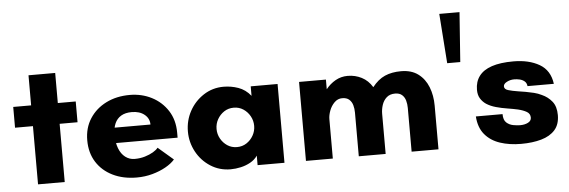

<svg xmlns="http://www.w3.org/2000/svg" viewBox="-49 -904 3167 1068"><g transform="rotate(-5 1534.5 -370.0)"><path d="M125 0V-325H25V-441H125V-609H274V-441H374V-325H274V0Z M676 10Q600 10 542 -18.5Q484 -47 451.5 -98.5Q419 -150 419 -220Q419 -289 452.5 -341Q486 -393 544 -422Q602 -451 676 -451Q743 -451 798.5 -422.5Q854 -394 887.5 -342Q921 -290 921 -219V-191H548V-277H777Q777 -311 750 -333Q723 -355 679 -355Q643 -355 619.5 -341Q596 -327 584.5 -301Q573 -275 573 -239Q573 -194 585.5 -161.5Q598 -129 621 -111.5Q644 -94 673 -94Q704 -94 730.5 -102Q757 -110 776.5 -121.5Q796 -133 805 -145L890 -72Q871 -50 838 -31.5Q805 -13 763.5 -1.5Q722 10 676 10Z M1200 10Q1138 10 1088 -22Q1038 -54 1009.5 -106.7Q981 -159.5 981 -219.7Q981 -281 1009.4 -333.3Q1037.8 -385.6 1087.9 -418.3Q1138 -451 1200 -451Q1242 -451 1282 -437Q1322 -423 1351 -387V-440H1501V0H1351V-53Q1336 -31 1311 -17Q1286 -3 1257 3.5Q1228 10 1200 10ZM1245.9 -110Q1276 -110 1299.5 -125.5Q1323 -141 1337 -165.9Q1351 -190.9 1351 -219.6Q1351 -249 1337 -274Q1323 -299 1299.6 -314.5Q1276.2 -330 1246.1 -330Q1216 -330 1192.5 -314.5Q1169 -299 1155 -274.2Q1141 -249.5 1141 -219.9Q1141 -191 1155 -166Q1169 -141 1192.4 -125.5Q1215.8 -110 1245.9 -110Z M1621 0V-441H1771V-387Q1794 -416 1825 -433.5Q1856 -451 1893 -451Q1935 -451 1971 -432.5Q2007 -414 2030 -376Q2062 -417 2100.5 -434Q2139 -451 2191 -451Q2249 -451 2286.5 -423Q2324 -395 2342.5 -348Q2361 -301 2361 -244V0H2211V-244Q2211 -266 2205.5 -285.5Q2200 -305 2186 -317.5Q2172 -330 2147 -330Q2118 -330 2100 -314Q2082 -298 2074 -273.5Q2066 -249 2066 -224V0H1916V-244Q1916 -266 1910.5 -285.5Q1905 -305 1891 -317.5Q1877 -330 1852 -330Q1827 -330 1808.5 -311.5Q1790 -293 1780.5 -267.5Q1771 -242 1771 -220V0Z M2451 -473 2431 -750H2544L2524 -473Z M2822 10Q2757 10 2704.5 -7.5Q2652 -25 2620 -63.5Q2588 -102 2584 -164H2733Q2733 -131 2749 -116.5Q2765 -102 2787 -98Q2809 -94 2825 -94Q2851 -94 2869.5 -103.5Q2888 -113 2888 -131Q2888 -153 2869 -164Q2850 -175 2821 -182Q2794 -188 2762 -193Q2730 -198 2699.5 -206.5Q2669 -215 2646 -230Q2627 -243 2615 -262.5Q2603 -282 2603 -311Q2603 -356 2626.5 -387.5Q2650 -419 2697.5 -435Q2745 -451 2818 -451Q2905 -451 2963.5 -417Q3022 -383 3032 -307H2885Q2883 -325 2871.5 -334.5Q2860 -344 2844.5 -347.5Q2829 -351 2814 -351Q2792 -351 2773 -341Q2754 -331 2754 -317Q2754 -301 2775.5 -294.5Q2797 -288 2829 -283Q2850 -280 2872.5 -276Q2895 -272 2917.5 -266.5Q2940 -261 2960 -251Q2994 -236 3016.5 -208Q3039 -180 3039 -132Q3039 -80 3011.5 -49Q2984 -18 2935 -4Q2886 10 2822 10Z"/></g></svg>

Font: Teachers
Style: Regular
Weight: 400
Designer: Alfredo Marco Pradil, Chank Diesel
Version: Version 1.001